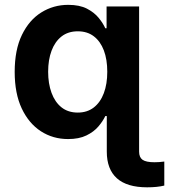

<svg xmlns="http://www.w3.org/2000/svg" viewBox="-20 -573 708 804"><path d="M596.2 211.4Q511.7 211.4 469.5 173.6Q427.2 135.7 427.2 62V-101.1H562.5V62Q562.5 85.9 577.1 96.2Q591.8 106.4 627 106.4Q636.7 106.4 647 105.7Q657.2 105 668 103.5V204.1Q654.3 207.5 635.7 209.5Q617.2 211.4 596.2 211.4ZM265.1 9.3Q201.7 9.3 151.1 -23.4Q100.6 -56.2 71 -118.9Q41.5 -181.6 41.5 -272Q41.5 -364.3 71.8 -426.8Q102.1 -489.3 153.1 -521Q204.1 -552.7 265.6 -552.7Q313 -552.7 343.8 -536.9Q374.5 -521 393.1 -498.3Q411.6 -475.6 420.9 -454.6H426.3V-545.9H562.5V0H427.2V-86.9H420.9Q411.1 -65.9 392.1 -43.5Q373 -21 342 -5.9Q311 9.3 265.1 9.3ZM305.7 -101.6Q345.2 -101.6 372.8 -123Q400.4 -144.5 414.8 -182.9Q429.2 -221.2 429.2 -272.5Q429.2 -324.2 414.8 -362.1Q400.4 -399.9 373 -420.9Q345.7 -441.9 305.7 -441.9Q265.1 -441.9 237.5 -420.2Q210 -398.4 195.8 -360.4Q181.6 -322.3 181.6 -272.5Q181.6 -223.1 195.8 -184.3Q210 -145.5 237.5 -123.5Q265.1 -101.6 305.7 -101.6Z"/></svg>

Font: Inter
Style: 650
Weight: 650
Designer: Rasmus Andersson
Foundry: rsms
Version: Version 4.001;git-66647c0bb